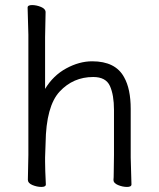

<svg xmlns="http://www.w3.org/2000/svg" viewBox="-20 -727 628 758"><path d="M161 1Q161 11 143.5 11Q126 11 108 3.5Q90 -4 90 -17L92 -115V-590L89 -697Q89 -707 106.5 -707Q124 -707 142 -699.5Q160 -692 160 -679L158 -580V-376Q190 -429 241.5 -457Q293 -485 344 -485Q436 -485 470 -422Q496 -376 496 -297V-105L499 1Q499 11 481.5 11Q464 11 446 3.5Q428 -4 428 -16V-17Q429 -25 429 -44L430 -115V-293Q430 -352 414 -387.5Q398 -423 348 -423Q269 -423 215.5 -365.5Q162 -308 160 -162Q159 -129 158 -105V-89Q158 -59 161 1Z"/></svg>

Font: LXGW WenKai TC
Style: Regular
Weight: 400
Designer: LXGW / Fontworks Inc.
Foundry: LXGW / Fontworks Inc.
Version: Version 1.330